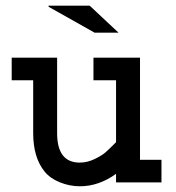

<svg xmlns="http://www.w3.org/2000/svg" viewBox="-20 -647 626 681"><path d="M21.5 -442.4H182.6V-174.8Q182.6 -70.3 262.7 -70.3Q290 -70.3 315.9 -83Q341.8 -95.7 353.5 -106Q365.2 -116.2 391.6 -142.6V-362.3H311.5V-442.4H476.6V-80.1H552.7V0H391.6V-30.3Q330.1 13.7 263.7 13.7Q226.6 13.7 191.9 -0.5Q157.2 -14.6 137.7 -39.1Q97.7 -88.9 97.7 -174.8V-362.3H21.5ZM152.3 -623V-627H297.9L400.4 -531.2H315.4Z"/></svg>

Font: Thabit-Bold
Style: Bold
Weight: 700
Designer: Regenerated by Nadim Shaikli
Foundry: MAK Alagha
Version: 0.01